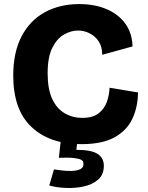

<svg xmlns="http://www.w3.org/2000/svg" viewBox="-20 -694 726 943"><path d="M380 14Q224 14 134.5 -70.5Q45 -155 45 -323Q45 -437 86 -515.5Q127 -594 200.5 -634Q274 -674 369 -674Q444 -674 502.5 -649.5Q561 -625 595 -578.5Q629 -532 631 -466L482 -425Q482 -465 464.5 -491Q447 -517 420 -530.5Q393 -544 363 -544Q329 -544 294.5 -524.5Q260 -505 237 -459.5Q214 -414 214 -334Q214 -256 236.5 -208Q259 -160 298 -137.5Q337 -115 384 -115Q436 -115 464.5 -137.5Q493 -160 505 -194Q517 -228 518 -263L658 -240Q657 -168 630 -110.5Q603 -53 542.5 -19.5Q482 14 380 14ZM222 217 245 138Q259 140 283 143Q307 146 331.5 145.5Q356 145 373 137.5Q390 130 390 112Q390 107 388.5 101Q387 95 377 90Q367 85 342 82Q317 79 269 81L279 -8H361L355 42Q429 42 459.5 62Q490 82 490 120Q490 164 461.5 188.5Q433 213 390.5 222Q348 231 302.5 229Q257 227 222 217Z"/></svg>

Font: Bricolage Grotesque 12pt ExtraBold
Style: Regular
Weight: 800
Designer: Mathieu Triay
Foundry: Atelier Triay
Version: Version 1.001; ttfautohint (v1.8.4.7-5d5b);gftools[0.9.33.de